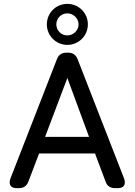

<svg xmlns="http://www.w3.org/2000/svg" viewBox="-20 -972 695 992"><path d="M65 0H78C103 0 119 -12 127 -35L182 -179H471L525 -35C533 -11 549 0 575 0H590C620 0 632 -19 621 -50L381 -666C372 -689 356 -700 331 -700H324C299 -700 283 -689 274 -666L34 -50C23 -19 35 0 65 0ZM213 -265 328 -569 440 -265ZM222 -846C222 -788 269 -740 328 -740C387 -740 434 -788 434 -846C434 -905 387 -952 328 -952C269 -952 222 -905 222 -846ZM271 -846C271 -877 296 -903 328 -903C359 -903 386 -877 386 -846C386 -815 359 -789 328 -789C296 -789 271 -815 271 -846Z"/></svg>

Font: 寒蝉半圆体
Style: Regular
Weight: 400
Designer: Yoshimichi Ohira & Warren
Foundry: ChillType
Version: Version 1.800;Glyphs 3.1.1 (3135)